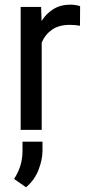

<svg xmlns="http://www.w3.org/2000/svg" viewBox="-20 -558 379 825"><path d="M324.2 -531.2 323.7 -447.3Q303.7 -451.2 279.8 -451.2Q233.4 -451.2 203.6 -430.4Q173.8 -409.7 159.2 -375V0H68.8V-528.3H156.7L158.7 -467.8Q178.7 -500 209.7 -519Q240.7 -538.1 284.2 -538.1Q293.9 -538.1 306.6 -535.9Q319.3 -533.7 324.2 -531.2ZM162.6 50.8V89.4Q162.6 127.9 145.3 172.4Q127.9 216.8 91.8 246.6L40.5 210.9Q58.6 183.1 67.6 153.8Q76.7 124.5 76.7 90.3V50.8Z"/></svg>

Font: Vazirmatn RD
Style: Regular
Weight: 400
Designer: Saber Rastikerdar
Foundry: Saber Rastikerdar
Version: Version 32.102